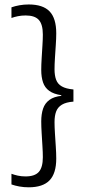

<svg xmlns="http://www.w3.org/2000/svg" viewBox="-20 -696 376 838"><path d="M30 -617.5V-664Q45.5 -669.5 64.8 -673Q84 -676.5 105.5 -676.5Q167.5 -676.5 196.5 -646.2Q225.5 -616 225.5 -550.5Q225.5 -528.5 223.5 -499.5Q221.5 -470.5 219.8 -442.5Q218 -414.5 218 -393.5Q218 -366.5 225 -347.8Q232 -329 250 -318.8Q268 -308.5 300.5 -305.5V-252.5Q268 -250 250 -239Q232 -228 225 -209.2Q218 -190.5 218 -163Q218 -142.5 219.8 -114Q221.5 -85.5 223.5 -56.5Q225.5 -27.5 225.5 -4Q225.5 61 196.2 91.2Q167 121.5 105.5 121.5Q84 121.5 64.8 118Q45.5 114.5 30 109V62.5Q42 67 57.5 70.5Q73 74 91.5 74Q132 74 149.5 54.2Q167 34.5 167 -10Q167 -30.5 165.2 -58.2Q163.5 -86 161.8 -114.8Q160 -143.5 160 -166Q160 -198 168 -221.8Q176 -245.5 195.8 -260Q215.5 -274.5 250 -278L247.5 -273V-280.5Q214 -285.5 194.8 -299.5Q175.5 -313.5 167.8 -336.5Q160 -359.5 160 -390.5Q160 -413 161.8 -441.5Q163.5 -470 165.2 -497.5Q167 -525 167 -545Q167 -589.5 149.5 -609Q132 -628.5 92 -628.5Q73.5 -628.5 57.8 -625.2Q42 -622 30 -617.5Z"/></svg>

Font: Anek Devanagari Medium Light
Style: Regular
Weight: 300
Version: Version 1.003